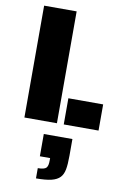

<svg xmlns="http://www.w3.org/2000/svg" viewBox="-109 -750 760 1163"><g transform="rotate(10 270.5 -168.5)"><path d="M65 -688H265V0H65ZM307 -161H521V0H307ZM198 288Q238 288 250 275Q256 268 258.5 257Q261 246 261 228V215H198V78H374V180Q374 234 368 265.5Q362 297 345 315Q327 334 292.5 342.5Q258 351 198 351Z"/></g></svg>

Font: Saira Stencil
Style: Regular
Weight: 400
Designer: Hector Gatti with collaboration of the Omnibus-Type team
Foundry: Omnibus-Type
Version: Version 1.003